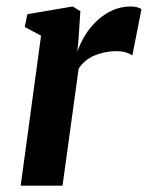

<svg xmlns="http://www.w3.org/2000/svg" viewBox="-20 -588 468 608"><path d="M45.5 0 110 -475 58.5 -502.5 66.5 -543 210.5 -567.5 234.5 -552.5 228.5 -462 225 -424Q233.5 -450 249.2 -475.8Q265 -501.5 287 -522.2Q309 -543 336 -555.2Q363 -567.5 394.5 -567.5Q406 -567.5 415 -564.8Q424 -562 428 -559L399 -412Q395 -416 381.8 -421Q368.5 -426 346.5 -426Q330 -426 312.8 -422.5Q295.5 -419 279.8 -412.5Q264 -406 251 -395.2Q238 -384.5 229 -370.5L178 0Z"/></svg>

Font: Merriweather
Style: Bold Italic
Weight: 700
Italic angle: -7.8°
Version: Version 2.101